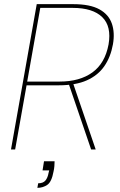

<svg xmlns="http://www.w3.org/2000/svg" viewBox="-20 -720 580 925"><path d="M33 0 157 -700H332Q414 -700 459 -675Q504 -650 519 -606Q534 -562 524 -506Q513 -445 482.5 -401Q452 -357 398.5 -333Q345 -309 263 -309H108L53 0ZM419 0 309 -322H331L441 0ZM111 -327H267Q364 -327 425 -371Q486 -415 503 -506Q518 -593 472.5 -637.5Q427 -682 330 -682H174ZM160 185 164 163Q188 163 199 149.5Q210 136 214 113L217 101H185L192 57H243Q243 67 242 80Q241 93 238 106Q229 156 208 170.5Q187 185 160 185Z"/></svg>

Font: DM Sans 12pt Thin
Style: Italic
Weight: 250
Italic angle: -10°
Version: Version 4.004;gftools[0.9.30]